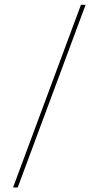

<svg xmlns="http://www.w3.org/2000/svg" viewBox="-20 -688 423 823"><path d="M56 115.5H36L327 -667.5H347Z"/></svg>

Font: Anek Kannada Medium Thin
Style: Regular
Weight: 250
Version: Version 1.003